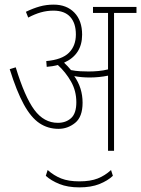

<svg xmlns="http://www.w3.org/2000/svg" viewBox="-20 -652 610 830"><path d="M337 -208Q337 -147 305 -121Q273 -95 233 -95Q187 -95 150.5 -119.5Q114 -144 83 -200.5Q52 -257 22 -353L48 -361Q87 -233 128.5 -177Q170 -121 230 -121Q265 -121 287.5 -141.5Q310 -162 310 -210Q310 -259 287 -299.5Q264 -340 230 -371Q208 -365 182 -363L180 -388Q248 -394 278 -424Q308 -454 308 -503Q308 -552 283.5 -579Q259 -606 211 -606Q183 -606 156.5 -598.5Q130 -591 102 -576L92 -601Q123 -616 151.5 -624Q180 -632 212 -632Q268 -632 301.5 -597.5Q335 -563 335 -502Q335 -416 257 -381Q273 -366 287 -349Q307 -345 327 -344Q347 -343 363 -343Q384 -343 405.5 -345Q427 -347 447 -352V-596H382V-622H570V-596H473V0H447V-325Q428 -321 407.5 -319Q387 -317 368 -317Q351 -317 333.5 -318.5Q316 -320 301 -323Q337 -272 337 -208ZM323 158Q273 158 237 143.5Q201 129 178 108L186 83Q213 107 244.5 119.5Q276 132 323 132Q371 132 402.5 119.5Q434 107 460 83L468 108Q446 129 410 143.5Q374 158 323 158Z"/></svg>

Font: Noto Sans Devanagari UI Condensed Thin
Style: Regular
Weight: 100
Width: 3
Designer: Jelle Bosma - Monotype Design Team
Foundry: Monotype Imaging Inc.
Version: Version 2.004; ttfautohint (v1.8.4.7-5d5b)